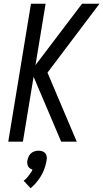

<svg xmlns="http://www.w3.org/2000/svg" viewBox="-20 -755 550 1023"><path d="M306 0 159 -346 102 0H24L145 -735H223L169 -408L417 -735H510L233 -368L389 0ZM143 248 106 208Q111 205 115 201Q119 197 122.5 193Q126 189 129.5 185Q133 181 136 176.5Q139 172 143 166.5Q147 161 149 158L150 156L153 148Q150 147 147.5 146Q145 145 142.5 144Q140 143 138 141Q136 139 134 137Q132 135 130.5 132.5Q129 130 128 127.5Q127 125 126.5 122Q126 119 125.5 116.5Q125 114 125 110Q125 106 125 104L126 99Q127 95 128.5 90Q130 85 132 80.5Q134 76 137 71.5Q140 67 143.5 63.5Q147 60 151 57.5Q155 55 159.5 53Q164 51 170.5 49.5Q177 48 179 48H186Q190 48 195 48.5Q200 49 204 50.5Q208 52 212 54Q216 56 219 59Q222 62 224 65.5Q226 69 227.5 73.5Q229 78 229.5 84Q230 90 229 92L228 99Q227 106 225.5 113.5Q224 121 221.5 129Q219 137 216.5 144Q214 151 211 158Q208 165 204 172.5Q200 180 196 186.5Q192 193 187.5 199.5Q183 206 177.5 212.5Q172 219 165 227Q158 235 155 237Z"/></svg>

Font: Iosevka Custom
Style: Italic
Weight: 400
Italic angle: -9°
Monospace: yes
Designer: Belleve Invis
Foundry: Belleve Invis
Version: Version 30.3.3; ttfautohint (v1.8.3)